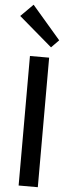

<svg xmlns="http://www.w3.org/2000/svg" viewBox="-70 -1163 451 1196"><g transform="rotate(5 155.0 -565.0)"><path d="M268 -923 221 -875 13 -1053 90 -1130ZM215 0H95V-810H215Z"/></g></svg>

Font: Sinkin Sans 500 Medium
Style: 500 Medium
Weight: 500
Designer: Keith Bates
Foundry: K-Type
Version: Sinkin Sans (version 1.0)  by Keith Bates   •   © 2014   www